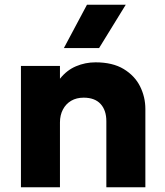

<svg xmlns="http://www.w3.org/2000/svg" viewBox="-20 -787 694 807"><path d="M68 0V-510H232V-456Q260.5 -492 299.5 -508.5Q338.5 -525 381.5 -525Q453.5 -525 500 -496.8Q546.5 -468.5 568.8 -423.8Q591 -379 591 -329V0H427V-277.5Q427 -323.5 402.8 -350Q378.5 -376.5 331.5 -376.5Q301.5 -376.5 279.2 -363.5Q257 -350.5 244.5 -326.8Q232 -303 232 -272.5V0ZM248.5 -585 345.5 -767H508.5L396.5 -585Z"/></svg>

Font: Geologica Roman
Style: Bold
Weight: 700
Designer: Sindre Bremnes, Frode Helland
Foundry: Monokrom Skriftforlag AS
Version: Version 1.010;gftools[0.9.28]